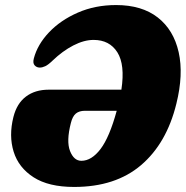

<svg xmlns="http://www.w3.org/2000/svg" viewBox="-20 -730 735 760"><path d="M33 -266.5Q46.5 -320.5 82.8 -347.8Q119 -375 172.5 -375H460.5Q475.5 -474 444.5 -523Q413.5 -572 350.5 -572Q312.5 -572 270 -550Q227.5 -528 188 -490Q171 -473.5 159.2 -468Q147.5 -462.5 137.5 -462.5Q125 -462.5 117 -471.5Q109 -480.5 114 -499Q128.5 -554 174 -602Q219.5 -650 288 -680Q356.5 -710 439.5 -710Q541.5 -710 604.5 -660.8Q667.5 -611.5 687.2 -523.5Q707 -435.5 678 -319Q639.5 -162.5 538.2 -76.2Q437 10 273.5 10Q172.5 10 113 -28.2Q53.5 -66.5 34 -129.5Q14.5 -192.5 33 -266.5ZM302 -93.5Q342.5 -93.5 378 -140.2Q413.5 -187 442 -291.5H316.5Q293.5 -291.5 280.2 -280.5Q267 -269.5 260.5 -243Q242 -171 257.2 -132.2Q272.5 -93.5 302 -93.5Z"/></svg>

Font: Fraunces 144pt S100 Black
Style: Italic
Weight: 900
Italic angle: -16°
Version: Version 1.000; ttfautohint (v1.8.3)